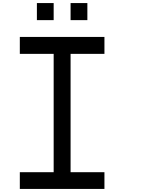

<svg xmlns="http://www.w3.org/2000/svg" viewBox="-20 -1243 929 1263"><path d="M110.4 0Q110.4 -27.3 110.4 -110.4Q166 -110.4 333 -110.4Q333 -305.7 333 -888.7Q277.3 -888.7 110.4 -888.7Q110.4 -917 110.4 -1000Q138.7 -1000 221.7 -1000Q333 -1000 667 -1000Q667 -972.7 667 -888.7Q611.3 -888.7 444.3 -888.7Q444.3 -694.3 444.3 -110.4Q500 -110.4 667 -110.4Q667 -83 667 0Q527.3 0 110.4 0ZM222.7 -1110.4Q222.7 -1138.7 222.7 -1222.7Q250 -1222.7 333 -1222.7Q333 -1194.3 333 -1110.4Q312.5 -1110.4 250 -1110.4Q243.2 -1110.4 222.7 -1110.4ZM444.3 -1110.4Q444.3 -1138.7 444.3 -1222.7Q471.7 -1222.7 554.7 -1222.7Q554.7 -1194.3 554.7 -1110.4Q527.3 -1110.4 444.3 -1110.4Z"/></svg>

Font: Ingsat TST_CRD
Style: Regular
Weight: 300
Designer: Tofik Waleny
Version: 1.0